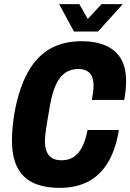

<svg xmlns="http://www.w3.org/2000/svg" viewBox="-20 -900 632 932"><path d="M270 12Q152 12 95 -44.5Q38 -101 38 -217Q38 -247 41 -280.5Q44 -314 50 -351Q72 -471 114.5 -548Q157 -625 222 -662.5Q287 -700 376 -700Q443 -700 491.5 -679.5Q540 -659 566 -616.5Q592 -574 592 -507Q592 -487 590 -464Q588 -441 583 -415H426Q430 -436 432 -453.5Q434 -471 434 -484Q434 -511 426 -529Q418 -547 401.5 -556Q385 -565 360 -565Q332 -565 309.5 -554Q287 -543 270.5 -521Q254 -499 242.5 -466.5Q231 -434 223 -391Q215 -345 210 -314.5Q205 -284 202.5 -266Q200 -248 199 -237Q198 -226 198 -217Q198 -186 206.5 -164.5Q215 -143 233 -132.5Q251 -122 279 -122Q314 -122 338.5 -138.5Q363 -155 379.5 -188Q396 -221 405 -269H557Q541 -171 502.5 -109Q464 -47 406 -17.5Q348 12 270 12ZM576 -880 456 -747H339L267 -880H365L423 -778H378L473 -880Z"/></svg>

Font: Archivo Condensed ExtraBold
Style: Italic
Weight: 800
Width: 3
Italic angle: -10°
Designer: Hector Gatti
Foundry: Omnibus-Type
Version: Version 2.001